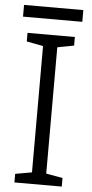

<svg xmlns="http://www.w3.org/2000/svg" viewBox="-58 -879 436 913"><g transform="rotate(5 160.0 -422.5)"><path d="M302 -845H19V-789H302ZM273 0V-41L194 -55V-658L273 -673V-714H47V-673L126 -658V-55L47 -41V0Z"/></g></svg>

Font: Noto Sans Syriac Light
Style: Regular
Weight: 300
Designer: Patrick Giasson and the Monotype Design Team
Foundry: Monotype Imaging Inc.
Version: Version 3.000